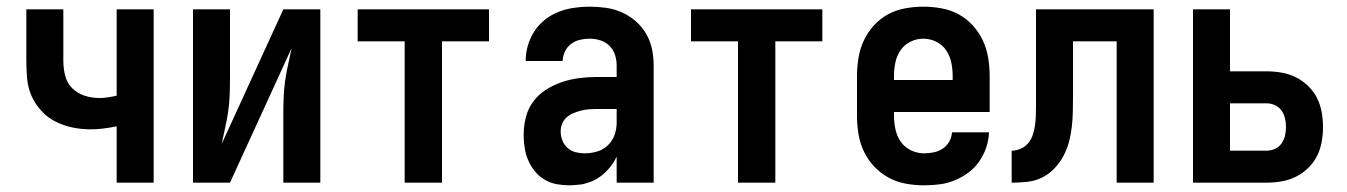

<svg xmlns="http://www.w3.org/2000/svg" viewBox="-20 -548 4040 576"><path d="M330 0V-169Q310 -165 290.5 -162.5Q271 -160 251 -160Q224 -160 197.5 -165.5Q171 -171 147 -183Q123 -195 104.5 -215Q86 -235 75 -259.5Q64 -284 61.5 -311Q59 -338 59 -365V-520H170V-365Q170 -343 175.5 -321Q181 -299 196.5 -283.5Q212 -268 233.5 -261Q255 -254 278 -254Q291 -254 304 -256Q317 -258 330 -261V-520H441V0Z M559 0V-520H670V-312Q670 -287 669 -262.5Q668 -238 664.5 -213.5Q661 -189 655.5 -165Q650 -141 645 -116L830 -520H941V0H830V-208Q830 -233 831 -257.5Q832 -282 835.5 -306.5Q839 -331 844.5 -355Q850 -379 855 -404L670 0Z M1194 0V-424H1053V-520H1447V-424H1306V0Z M1689 8Q1669 8 1650 4.5Q1631 1 1614 -9Q1597 -19 1584.5 -34.5Q1572 -50 1564.5 -67.5Q1557 -85 1554 -104.5Q1551 -124 1551 -143Q1551 -170 1557.5 -196Q1564 -222 1579.5 -243Q1595 -264 1617.5 -278.5Q1640 -293 1665 -301.5Q1690 -310 1716.5 -313.5Q1743 -317 1769 -317H1830V-351Q1830 -368 1825 -383.5Q1820 -399 1808.5 -410.5Q1797 -422 1781 -427Q1765 -432 1748 -432Q1734 -432 1719.5 -428.5Q1705 -425 1693 -416Q1681 -407 1674.5 -393Q1668 -379 1668 -365H1557Q1557 -388 1563.5 -411Q1570 -434 1583 -454Q1596 -474 1615 -489Q1634 -504 1656 -512.5Q1678 -521 1701.5 -524.5Q1725 -528 1748 -528Q1773 -528 1798 -524.5Q1823 -521 1845.5 -511Q1868 -501 1887 -484.5Q1906 -468 1918.5 -446.5Q1931 -425 1936 -400.5Q1941 -376 1941 -351V0H1830V-78Q1825 -68 1823.5 -65.5Q1822 -63 1819 -58.5Q1816 -54 1812.5 -49.5Q1809 -45 1805.5 -41Q1802 -37 1798 -33Q1794 -29 1790 -25.5Q1786 -22 1781.5 -19Q1777 -16 1772.5 -13Q1768 -10 1763 -7.5Q1758 -5 1753 -3Q1748 -1 1742.5 0.5Q1737 2 1732 3.5Q1727 5 1721.5 5.5Q1716 6 1710.5 6.5Q1705 7 1699.5 7.5Q1694 8 1689 8ZM1734 -88Q1753 -88 1771.5 -93.5Q1790 -99 1803.5 -112Q1817 -125 1823.5 -143Q1830 -161 1830 -180V-221H1769Q1757 -221 1745.5 -220Q1734 -219 1722.5 -216Q1711 -213 1700 -208.5Q1689 -204 1680 -196Q1671 -188 1666.5 -177Q1662 -166 1662 -154Q1662 -140 1667 -127Q1672 -114 1682.5 -104.5Q1693 -95 1706.5 -91.5Q1720 -88 1734 -88Z M2194 0V-424H2053V-520H2447V-424H2306V0Z M2752 8Q2725 8 2697.5 3Q2670 -2 2646 -15Q2622 -28 2603 -48Q2584 -68 2572 -93Q2560 -118 2555.5 -145.5Q2551 -173 2551 -200V-320Q2551 -347 2555.5 -374.5Q2560 -402 2571.5 -426.5Q2583 -451 2601.5 -471.5Q2620 -492 2644 -505Q2668 -518 2695.5 -523Q2723 -528 2750 -528Q2777 -528 2804.5 -523Q2832 -518 2856 -505Q2880 -492 2898.5 -471.5Q2917 -451 2928.5 -426.5Q2940 -402 2944.5 -374.5Q2949 -347 2949 -320V-212H2662V-200Q2662 -180 2666.5 -159.5Q2671 -139 2682.5 -122.5Q2694 -106 2713 -97Q2732 -88 2752 -88Q2767 -88 2781.5 -91Q2796 -94 2808 -102Q2820 -110 2827.5 -123Q2835 -136 2836 -151H2947Q2946 -127 2938.5 -105Q2931 -83 2917.5 -63.5Q2904 -44 2885 -30Q2866 -16 2844 -7Q2822 2 2799 5Q2776 8 2752 8ZM2662 -308H2838V-320Q2838 -340 2834 -360Q2830 -380 2818.5 -397Q2807 -414 2788.5 -423Q2770 -432 2750 -432Q2730 -432 2711.5 -423Q2693 -414 2681.5 -397Q2670 -380 2666 -360Q2662 -340 2662 -320Z M3015 0V-96Q3029 -96 3042.5 -102Q3056 -108 3065 -119Q3074 -130 3078.5 -144Q3083 -158 3085 -172Q3087 -186 3087.5 -200.5Q3088 -215 3088 -229V-520H3441V0H3330V-424H3199V-261Q3199 -237 3198.5 -214Q3198 -191 3195.5 -168Q3193 -145 3187 -122.5Q3181 -100 3170 -79.5Q3159 -59 3142.5 -42Q3126 -25 3105.5 -15Q3085 -5 3061.5 -2.5Q3038 0 3015 0Z M3559 0V-520H3670V-334H3780Q3803 -334 3825.5 -330Q3848 -326 3868 -316Q3888 -306 3904.5 -290Q3921 -274 3931 -254Q3941 -234 3945 -212Q3949 -190 3949 -167Q3949 -144 3945 -122Q3941 -100 3931 -80Q3921 -60 3904.5 -44Q3888 -28 3868 -18Q3848 -8 3825.5 -4Q3803 0 3780 0ZM3780 -96Q3793 -96 3805 -101.5Q3817 -107 3824.5 -117.5Q3832 -128 3835 -141Q3838 -154 3838 -167Q3838 -180 3835 -193Q3832 -206 3824.5 -216.5Q3817 -227 3805 -232.5Q3793 -238 3780 -238H3670V-96Z"/></svg>

Font: Iosevka Curly
Style: Bold
Weight: 700
Monospace: yes
Designer: Belleve Invis
Foundry: Belleve Invis
Version: Version 22.1.2; ttfautohint (v1.8.4)